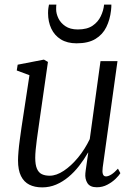

<svg xmlns="http://www.w3.org/2000/svg" viewBox="-20 -801 582 831"><path d="M162.5 10Q130 10 106.8 -1.8Q83.5 -13.5 70.8 -39.2Q58 -65 58 -107Q58 -121.5 60 -145.5Q62 -169.5 65.8 -197Q69.5 -224.5 73 -249Q76.5 -273.5 79 -288.5L107.5 -475.5L52.5 -496L56.5 -521L170 -543L187.5 -533L151.5 -282.5Q149 -264.5 145.8 -242.2Q142.5 -220 139.5 -197.2Q136.5 -174.5 134.5 -153.8Q132.5 -133 132.5 -118Q132.5 -88 139.8 -71Q147 -54 161 -47.2Q175 -40.5 195 -40.5Q224 -40.5 256 -61.8Q288 -83 317.8 -119Q347.5 -155 368.5 -199L415 -536.5H488.5L424.5 -76Q422 -58 425.2 -47.8Q428.5 -37.5 438.5 -37.5Q448.5 -37.5 461.5 -45.5Q474.5 -53.5 490.5 -71L501 -51.5Q495.5 -42 480.8 -27.5Q466 -13 445 -1.8Q424 9.5 399 9.5Q369.5 9.5 358.2 -8.8Q347 -27 349.5 -51.5Q349.5 -54 351 -64.2Q352.5 -74.5 354.5 -88.5Q356.5 -102.5 358.5 -116.5Q360.5 -130.5 362 -140L361 -140.5Q343.5 -110 322.2 -82.8Q301 -55.5 276 -34.8Q251 -14 222.8 -2Q194.5 10 162.5 10ZM311.5 -613.5Q271 -613.5 243.5 -630.5Q216 -647.5 202 -677.2Q188 -707 188 -744Q188 -758 189.5 -766.8Q191 -775.5 192 -781H224Q223.5 -778 223.2 -773.5Q223 -769 223 -760.5Q223 -742.5 232.5 -722.2Q242 -702 262.8 -687.8Q283.5 -673.5 317 -673.5Q357 -673.5 380.8 -689.8Q404.5 -706 416.2 -730.8Q428 -755.5 430.5 -781H462Q462 -777 461.8 -770.8Q461.5 -764.5 460.5 -755.5Q456 -716 440.2 -683.8Q424.5 -651.5 393.2 -632.5Q362 -613.5 311.5 -613.5Z"/></svg>

Font: Merriweather 72pt Light
Style: Italic
Weight: 300
Italic angle: -7.8°
Version: Version 2.101